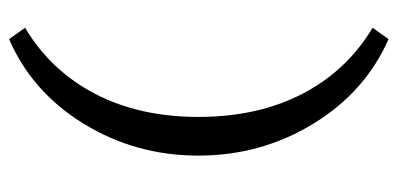

<svg xmlns="http://www.w3.org/2000/svg" viewBox="-246 -505 874 422"><g transform="rotate(90 191.0 -294.0)"><path d="M66 123 41 88Q136 31 186.5 -66.5Q237 -164 237 -293Q237 -423 186.5 -521Q136 -619 41 -676L66 -711Q182 -660 252 -545.5Q322 -431 322 -293Q322 -155 252 -41Q182 73 66 123Z"/></g></svg>

Font: EauTestInfant Medium
Style: Regular
Weight: 500
Designer: Christian Thalmann (Catharsis Fonts)
Version: Version 0.001;PS 000.001;hotconv 1.0.88;makeotf.lib2.5.64775